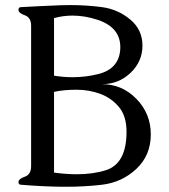

<svg xmlns="http://www.w3.org/2000/svg" viewBox="-20 -713 651 741"><path d="M188.5 -46.9Q235.4 -40.5 275.9 -40.5Q339.4 -40.5 388.7 -56.2Q468.3 -81.5 468.3 -204.6Q468.3 -265.6 438.7 -300.5Q409.2 -335.4 366.2 -351.1Q323.2 -366.7 274.9 -366.7Q226.1 -366.7 188.5 -358.4ZM188.5 -420.9Q224.6 -415 259.8 -415Q310.5 -415 359.4 -427.2Q441.4 -447.8 444.3 -526.9V-531.2Q444.3 -606.9 357.9 -636.2Q307.6 -652.8 259.8 -652.8Q223.1 -652.8 188.5 -643.1ZM373.5 -685.5Q435.1 -677.2 482.4 -637.9Q529.8 -598.6 529.8 -537.1Q529.8 -475.6 483.9 -431.9Q438 -388.2 373.5 -388.2Q451.2 -388.2 506.6 -331.3Q562 -274.4 562 -194.3Q562 -113.8 506.6 -61.5Q451.2 -9.3 373.5 0Q306.6 7.8 236.3 7.8H220.7Q142.1 6.8 61.5 0Q51.3 0 51.3 -10.3Q51.3 -22.5 75.7 -31Q100.1 -39.6 100.1 -71.3V-613.8Q100.1 -645.5 75.7 -654.1Q51.3 -662.6 51.3 -675.3Q51.3 -685.5 61.5 -685.5Q139.2 -689.9 217.8 -692.9Q234.9 -693.4 252.4 -693.4Q313 -693.4 373.5 -685.5Z"/></svg>

Font: Caudex
Style: Regular
Weight: 400
Version: Version 1.01